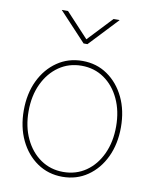

<svg xmlns="http://www.w3.org/2000/svg" viewBox="-85 -807 699 880"><g transform="rotate(10 265.0 -367.5)"><path d="M265.6 8.8Q199.7 8.8 148.4 -26.4Q97.2 -61.5 68.1 -122.3Q39.1 -183.1 39.1 -260.7Q39.1 -338.9 68.1 -399.4Q97.2 -460 148.4 -495.1Q199.7 -530.3 265.6 -530.3Q331.5 -530.3 382.3 -495.1Q433.1 -460 462.2 -399.4Q491.2 -338.9 491.2 -260.7Q491.2 -183.1 462.4 -122.3Q433.6 -61.5 382.6 -26.4Q331.5 8.8 265.6 8.8ZM265.6 -13.7Q325.2 -13.7 371.1 -45.4Q417 -77.1 442.9 -133.1Q468.8 -189 468.8 -260.7Q468.8 -332.5 442.6 -388.4Q416.5 -444.3 370.6 -476.1Q324.7 -507.8 265.6 -507.8Q206.5 -507.8 160.4 -476.1Q114.3 -444.3 87.9 -388.4Q61.5 -332.5 61.5 -260.7Q61.5 -189 87.9 -133.1Q114.3 -77.1 160.4 -45.4Q206.5 -13.7 265.6 -13.7ZM159.7 -744.1 265.1 -630.9 371.6 -744.1H399.4V-743.2L273.9 -609.9H255.9L131.3 -743.2V-744.1Z"/></g></svg>

Font: Inter 28pt Thin
Style: Regular
Weight: 250
Designer: Rasmus Andersson
Foundry: rsms
Version: Version 4.001;git-66647c0bb